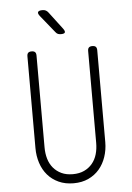

<svg xmlns="http://www.w3.org/2000/svg" viewBox="-62 -996 725 1052"><g transform="rotate(-5 300.0 -470.0)"><path d="M108 -705Q108 -718 114 -724Q120 -730 133 -730Q146 -730 152 -724Q158 -718 158 -705V-200Q158 -166 166.5 -137Q175 -108 193 -86.5Q211 -65 237.5 -52.5Q264 -40 300 -40Q336 -40 362.5 -52.5Q389 -65 407 -86.5Q425 -108 433.5 -137Q442 -166 442 -200V-705Q442 -718 448 -724Q454 -730 467 -730Q480 -730 486 -724Q492 -718 492 -705V-200Q492 -157 479 -118.5Q466 -80 441.5 -51.5Q417 -23 381.5 -6.5Q346 10 300 10Q254 10 218 -6.5Q182 -23 157.5 -51.5Q133 -80 120.5 -118.5Q108 -157 108 -200ZM301 -810Q292 -810 285 -813Q278 -816 272 -824L196 -918Q183 -934 187.5 -942Q192 -950 212 -950Q223 -950 230.5 -946Q238 -942 244 -934L316 -839Q327 -824 323.5 -817Q320 -810 301 -810Z"/></g></svg>

Font: Maple Mono NL Thin
Style: Regular
Weight: 250
Monospace: yes
Designer: subframe7536
Version: Version 7.000